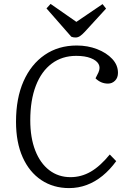

<svg xmlns="http://www.w3.org/2000/svg" viewBox="-20 -949 653 983"><path d="M484 -578Q495 -603 484.5 -621.5Q474 -640 444.5 -651.5Q415 -663 370 -663Q298 -663 245 -623.5Q192 -584 163.5 -510Q135 -436 135 -333Q135 -244 160.5 -178.5Q186 -113 232.5 -77.5Q279 -42 341 -42Q396 -42 444.5 -70Q493 -98 542 -158L575 -124Q543 -80 505 -49Q467 -18 424 -2Q381 14 334 14Q253 14 191.5 -27Q130 -68 96 -144Q62 -220 62 -326Q62 -446 100.5 -533Q139 -620 209 -668Q279 -716 373 -716Q429 -716 477 -697.5Q525 -679 554.5 -647.5Q584 -616 584 -576Q584 -551 569 -536Q554 -521 533 -521Q514 -521 498 -528Q482 -535 469 -548ZM218 -906 239 -929 371 -837 505 -928 523 -905 414 -786Q401 -772 390 -764.5Q379 -757 367 -757Q360 -757 355 -758Q350 -759 345 -761Z"/></svg>

Font: Literata Light
Style: Italic
Weight: 300
Italic angle: -2°
Designer: Latin by Veronika Burian and Jose Scaglione. Greek by Irene Vlachou. Cyrillic by Vera Evstafieva
Foundry: TypeTogether
Version: Version 3.103;gftools[0.9.29]